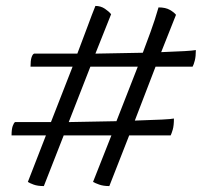

<svg xmlns="http://www.w3.org/2000/svg" viewBox="-20 -614 700 648"><path d="M128 14Q107 14 93.5 9Q80 4 74 0L135 -157H19Q19 -178 23 -189Q27 -200 31 -202H152L225 -389H83Q83 -410 86.5 -420.5Q90 -431 95 -433H241Q258 -477 274.5 -522Q291 -567 302 -594Q320 -594 334 -584.5Q348 -575 355 -566L302 -433L462 -436Q473 -465 488 -506Q503 -547 515 -589Q539 -589 553.5 -580.5Q568 -572 574 -564L524 -438Q577 -440 603 -441.5Q629 -443 641 -445Q641 -424 637.5 -410Q634 -396 630 -389H505L435 -207Q497 -209 527.5 -210.5Q558 -212 567 -214Q567 -190 563 -176.5Q559 -163 556 -157H416L349 14Q329 14 315 9Q301 4 294 0L356 -157H195ZM212 -202 373 -205 445 -389H285Z"/></svg>

Font: Texturina Light
Style: Regular
Weight: 300
Designer: Guillermo Torres Carreño
Foundry: Omnibus-Type
Version: Version 1.002; ttfautohint (v1.8.3)